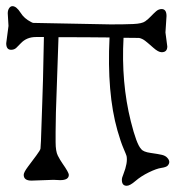

<svg xmlns="http://www.w3.org/2000/svg" viewBox="-41 -555 564 617"><path d="M60.1 25.4Q35.2 25.4 35.2 6.8Q35.2 -1 48.8 -19.3Q62.5 -37.6 75.4 -54.9Q88.4 -72.3 89.1 -77.4Q89.8 -82.5 90.6 -101.8Q91.3 -121.1 92.3 -151.9Q93.3 -182.6 94.7 -221.4Q96.2 -260.3 97.2 -299.8Q100.1 -417.5 100.1 -436H74.2Q44.4 -436 25.4 -415.5Q18.1 -407.7 11.5 -401.4Q4.9 -395 -5.4 -395Q-21 -395 -21 -416L-13.7 -471.7L-16.1 -512.2Q-16.1 -522 -11.7 -528.6Q-7.3 -535.2 -1 -535.2Q11.7 -535.2 25.4 -513.7Q36.6 -495.6 58.6 -484.4Q63.5 -481.4 66.4 -481.4L314.5 -476.6Q358.9 -476.6 387.2 -477.8Q415.5 -479 425.8 -486.6Q436 -494.1 444.3 -502.9Q452.6 -511.7 460.7 -518.8Q468.8 -525.9 478.5 -525.9Q494.1 -525.9 494.1 -503.4L490.7 -450.7L496.6 -405.8Q496.6 -387.2 478.5 -387.2Q467.8 -387.2 451.7 -401.6Q435.5 -416 425.8 -423.6Q416 -431.2 405.8 -433.1L356 -433.6Q348.1 -290 379.4 -165Q397.9 -90.8 412.6 -76.2Q418.9 -66.9 443.4 -63.5Q467.8 -60.1 479.2 -57.4Q490.7 -54.7 496.6 -47.9Q508.8 -34.7 497.6 -22.5Q492.7 -17.6 477.3 -15.4Q461.9 -13.2 437 -1Q412.1 11.2 394.3 26.6Q376.5 42 366.2 42Q350.6 42 350.6 22.9Q350.6 16.1 355.5 4.9Q370.1 -32.2 365.7 -53.7Q364.7 -57.6 356 -77.9Q347.2 -98.1 336.4 -135.7Q302.2 -255.9 311 -434.6Q235.8 -435.5 147 -435.5L138.7 -194.3Q137.7 -154.3 137.7 -130.9V-98.6Q137.7 -68.8 144.8 -54.9Q151.9 -41 159.7 -29.8Q180.2 -0.5 180.2 6.8Q180.2 23.9 152.3 23.9L130.9 22.9Z"/></svg>

Font: Snowburst One
Style: Regular
Weight: 400
Designer: Annet Stirling
Foundry: Annet Stirling
Version: Version 1.001